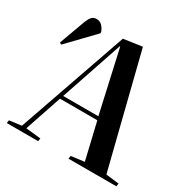

<svg xmlns="http://www.w3.org/2000/svg" viewBox="-165 -902 1049 1059"><g transform="rotate(30 359.0 -372.5)"><path d="M452 -740 630 -29 713 -19 710 0H405L408 -19L492 -30L437 -263H199L120 -29L215 -19L212 0H12L15 -19L92 -29L334 -723ZM207 -285H431L343 -678H340ZM56 -525 44 -531 104 -696Q114 -721 125 -733Q136 -745 155 -745Q176 -745 190 -731Q204 -717 212 -695V-687Z"/></g></svg>

Font: Literata 72pt SemiBold
Style: Italic
Weight: 600
Italic angle: -2°
Designer: Latin by Veronika Burian and Jose Scaglione. Greek by Irene Vlachou. Cyrillic by Vera Evstafieva
Foundry: TypeTogether
Version: Version 3.002